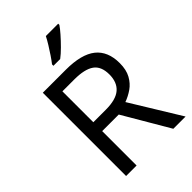

<svg xmlns="http://www.w3.org/2000/svg" viewBox="-271 -1054 1164 1164"><g transform="rotate(-45 311.0 -472.0)"><path d="M294 -714Q427 -714 490.5 -663.5Q554 -613 554 -511Q554 -454 533 -416Q512 -378 479.5 -355.5Q447 -333 411 -320L607 0H502L329 -295H187V0H97V-714ZM289 -636H187V-371H294Q381 -371 421 -405.5Q461 -440 461 -507Q461 -577 419 -606.5Q377 -636 289 -636ZM459 -934Q447 -916 422 -887.5Q397 -859 368.5 -830.5Q340 -802 316 -784H258V-796Q273 -815 290.5 -841Q308 -867 325 -894.5Q342 -922 353 -944H459Z"/></g></svg>

Font: Noto Music
Style: Regular
Weight: 400
Designer: Monotype Design Team, Benjamin Yang
Foundry: Monotype Imaging Inc.
Version: Version 2.002; ttfautohint (v1.8.4.7-5d5b)